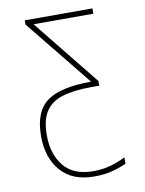

<svg xmlns="http://www.w3.org/2000/svg" viewBox="-86 -589 672 889"><g transform="rotate(-10 250.0 -144.0)"><path d="M285 240Q182 240 128 177.5Q74 115 74 14Q74 -101 137.5 -148Q201 -195 346 -195L93 -508V-528H411V-503H130L380 -192V-170H342Q260 -170 206.5 -153.5Q153 -137 127 -97Q101 -57 101 14Q101 103 146.5 159Q192 215 285 215Q329 215 366 204.5Q403 194 437 177V207Q403 222 367.5 231Q332 240 285 240Z"/></g></svg>

Font: Noto Sans Mono ExtraCondensed Thin
Style: Regular
Weight: 100
Width: 2
Designer: Monotype Design Team
Foundry: Monotype Imaging Inc.
Version: Version 2.014; ttfautohint (v1.8.4.7-5d5b)